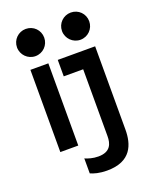

<svg xmlns="http://www.w3.org/2000/svg" viewBox="-181 -900 961 1207"><g transform="rotate(-20 300.0 -296.0)"><path d="M84 0H204V-550H84ZM517 7V-550H267V-440H397V7C397 57 382 108 300 108C263 108 233 98 212 89V189C234 199 269 210 322 210C484 210 517 105 517 7ZM53 -711C53 -661 94 -620 144 -620C195 -620 235 -661 235 -711C235 -762 195 -802 144 -802C94 -802 53 -762 53 -711ZM354 -711C354 -661 395 -620 445 -620C496 -620 536 -661 536 -711C536 -762 496 -802 445 -802C395 -802 354 -762 354 -711Z"/></g></svg>

Font: CommitMono
Style: 700Regular
Weight: 700
Monospace: yes
Designer: Eigil Nikolajsen
Foundry: Eigil Nikolajsen
Version: Version 1.143